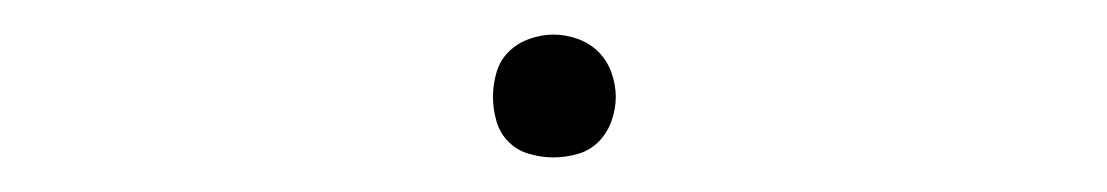

<svg xmlns="http://www.w3.org/2000/svg" viewBox="-20 -396 640 111"><path d="M300 -305Q293 -305 286 -307Q279 -309 274 -314Q269 -319 267 -326Q265 -333 265 -340Q265 -347 267 -354Q269 -361 274 -366Q279 -371 286 -373.5Q293 -376 300 -376Q307 -376 314 -373.5Q321 -371 326 -366Q331 -361 333.5 -354Q336 -347 336 -340Q336 -333 333.5 -326Q331 -319 326 -314Q321 -309 314 -307Q307 -305 300 -305Z"/></svg>

Font: Iosevka Curly Slab ThEx
Style: Regular
Weight: 100
Width: 7
Monospace: yes
Designer: Belleve Invis
Foundry: Belleve Invis
Version: Version 11.1.0; ttfautohint (v1.8.3)